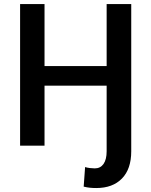

<svg xmlns="http://www.w3.org/2000/svg" viewBox="-20 -732 760 965"><path d="M81 -711.6H203.8V-399.9H516V-711.6H639.6V28.4Q639.6 117.5 592.9 165.3Q546.2 213.1 463.8 213.1Q447.1 213.1 432.4 211.6Q417.6 210.2 400.6 206L407.7 107.6Q416.9 110.8 431.5 112.6Q446 114.3 456.3 114.3Q484.7 114.3 500.4 92Q516 69.6 516 28.4V-301.5H203.8V0H81Z"/></svg>

Font: Interface Medium
Style: Regular
Weight: 500
Designer: Rasmus Andersson
Foundry: rsms
Version: Version 1.8